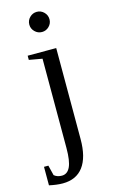

<svg xmlns="http://www.w3.org/2000/svg" viewBox="-161 -711 572 974"><g transform="rotate(-15 124.5 -224.5)"><path d="M191.9 -608.9Q191.9 -587.4 176.3 -571.8Q160.6 -556.2 139.2 -556.2Q117.2 -556.2 101.6 -571.8Q85.9 -587.4 85.9 -608.9Q85.9 -630.9 101.6 -646.5Q117.2 -662.1 139.2 -662.1Q160.6 -662.1 176.3 -646.5Q191.9 -630.9 191.9 -608.9ZM187 19Q187 114.3 150.1 163.6Q113.3 212.9 42 212.9Q11.7 212.9 -28.8 204.1V106.9H-5.9L7.3 160.2Q23.4 173.8 47.9 173.8Q76.7 173.8 91.3 143.1Q106 112.3 106 43.9V-424.8L37.1 -437V-459H187Z"/></g></svg>

Font: Times New Roman
Style: Regular
Weight: 400
Designer: Steve Matteson
Foundry: Ascender Corporation
Version: Version 2.00.3